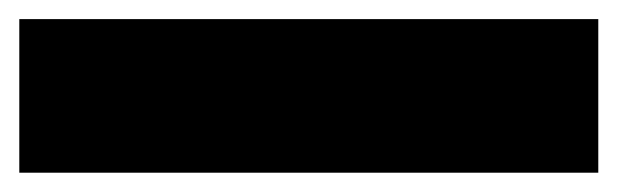

<svg xmlns="http://www.w3.org/2000/svg" viewBox="-20 30 640 199"><path d="M600.1 49.8V209H0V49.8Z"/></svg>

Font: Ultra
Style: Regular
Weight: 400
Designer: Astigmatic (AOETI)
Foundry: Astigmatic (AOETI)
Version: Version 1.001